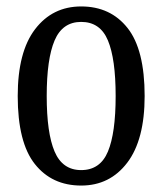

<svg xmlns="http://www.w3.org/2000/svg" viewBox="-20 -566 504 596"><path d="M232 10Q141 10 88 -57Q35 -124 35 -268Q35 -405 89 -475.5Q143 -546 232 -546Q323 -546 376 -479Q429 -412 429 -268Q429 -132 375 -61Q321 10 232 10ZM232 -38Q291 -38 315 -95.5Q339 -153 339 -268Q339 -383 315 -440.5Q291 -498 232 -498Q174 -498 149.5 -440.5Q125 -383 125 -268Q125 -153 149.5 -95.5Q174 -38 232 -38Z"/></svg>

Font: Noto Serif ExtraCondensed
Style: Regular
Weight: 400
Width: 2
Designer: Monotype Design Team
Foundry: Monotype Imaging Inc.
Version: Version 2.015